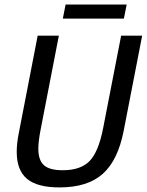

<svg xmlns="http://www.w3.org/2000/svg" viewBox="-20 -816 646 846"><path d="M242.2 9.8Q144 9.8 98.9 -28.1Q53.7 -65.9 53.7 -147Q53.7 -184.6 63 -230.5L146 -658.7H239.3L158.7 -243.2Q148.9 -193.4 148.9 -160.2Q148.9 -110.4 173.6 -88.1Q198.2 -65.9 256.3 -65.9Q335 -65.9 374.3 -106Q413.6 -146 434.1 -249.5L513.7 -658.7H606.4L524.9 -239.3Q499.5 -109.4 432.6 -49.8Q365.7 9.8 242.2 9.8ZM525.9 -733.9H256.8L269 -795.9H538.1Z"/></svg>

Font: Liberation Mono
Style: Italic
Weight: 400
Italic angle: -12°
Monospace: yes
Designer: Steve Matteson
Foundry: Ascender Corporation
Version: Version 2.1.5